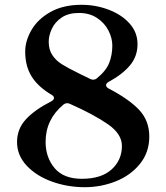

<svg xmlns="http://www.w3.org/2000/svg" viewBox="-20 -767 692 800"><path d="M422 -412Q422 -404 433 -398Q516 -355 559 -310Q602 -265 602 -198Q602 -132 563 -84Q524 -36 462.5 -11.5Q401 13 333 13Q261 13 196 -10.5Q131 -34 91 -77Q51 -120 51 -175Q51 -230 88 -270Q125 -310 194 -345Q205 -351 205 -359Q205 -366 195 -372Q139 -405 112 -448Q85 -491 85 -552Q85 -597 111.5 -642.5Q138 -688 191 -717.5Q244 -747 320 -747Q379 -747 433 -726.5Q487 -706 520 -669Q553 -632 553 -583Q553 -532 521.5 -494.5Q490 -457 433 -426Q422 -420 422 -412ZM313 -459 354 -439Q361 -435 368 -435Q377 -435 384 -441Q422 -472 435 -505Q448 -538 448 -577Q448 -608 432 -639.5Q416 -671 384.5 -692Q353 -713 309 -713Q265 -713 237 -694Q209 -675 196 -647Q183 -619 183 -593Q183 -560 198 -537.5Q213 -515 237.5 -499.5Q262 -484 313 -459ZM488 -159Q488 -209 429.5 -249.5Q371 -290 272 -334Q266 -337 260 -337Q252 -337 244 -331Q170 -269 170 -176Q170 -111 207.5 -66.5Q245 -22 321 -22Q402 -22 445 -61Q488 -100 488 -159Z"/></svg>

Font: Shippori Mincho B1
Style: Bold
Weight: 700
Designer: FONTDASU
Foundry: FONTDASU / Google Inc. / but / Adobe
Version: Version 3.110; ttfautohint (v1.8.3)